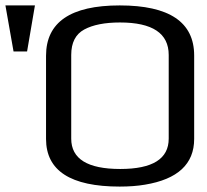

<svg xmlns="http://www.w3.org/2000/svg" viewBox="-29 -679 766 709"><path d="M688 -474V-166Q688 -27 506 3Q465 10 413 10Q141 10 141 -166V-473Q141 -659 413 -659Q688 -659 688 -474ZM414 -596Q330 -596 282 -570Q234 -544 234 -476V-167Q234 -55 415 -55Q594 -55 594 -167V-476Q594 -596 414 -596ZM71 -489H21L-9 -659H100Z"/></svg>

Font: Gamestation Display
Style: Regular
Weight: 400
Designer: Jonas Hecksher
Foundry: Jonas Hecksher, Playtypeª, e-types AS
Version: Version 1.003